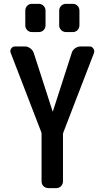

<svg xmlns="http://www.w3.org/2000/svg" viewBox="-20 -970 540 990"><path d="M320.3 -950.2H355.5Q370.1 -950.2 379.9 -939.9Q389.6 -929.7 389.6 -915V-839.8Q389.6 -825.2 379.9 -814.9Q370.1 -804.7 355.5 -804.7H320.3Q305.7 -804.7 295.4 -814.9Q285.2 -825.2 285.2 -839.8V-915Q285.2 -929.7 295.4 -939.9Q305.7 -950.2 320.3 -950.2ZM179.7 -950.2Q194.3 -950.2 204.6 -939.9Q214.8 -929.7 214.8 -915V-839.8Q214.8 -825.2 205.1 -814.9Q195.3 -804.7 179.7 -804.7H144.5Q129.9 -804.7 120.1 -814.9Q110.4 -825.2 110.4 -839.8V-915Q110.4 -929.7 120.1 -939.9Q129.9 -950.2 144.5 -950.2ZM193.4 -287.1 35.2 -697.3Q30.3 -709 37.6 -719.7Q44.9 -730.5 57.6 -730.5H108.4Q123 -730.5 136.2 -720.7Q149.4 -710.9 154.3 -696.3L251 -396.5Q251 -395.5 252 -395Q252.9 -394.5 252.9 -396.5L349.6 -696.3Q353.5 -710.9 366.7 -720.7Q379.9 -730.5 396.5 -730.5H442.4Q454.1 -730.5 461.4 -719.7Q468.8 -709 464.8 -697.3L306.6 -287.1Q304.7 -281.2 304.7 -278.3V-35.2Q304.7 -20.5 294.9 -10.3Q285.2 0 269.5 0H230.5Q214.8 0 204.6 -9.8Q194.3 -19.5 194.3 -35.2V-278.3Q194.3 -284.2 193.4 -287.1Z"/></svg>

Font: Rounded-L Mgen+ 1m medium
Style: Regular
Weight: 500
Designer: [Source Han Sans]
Ryoko NISHIZUKA  (kana & ideographs); Paul D. Hunt (Latin, Greek & Cyrillic); Wenlong ZHANG  (bopomofo
Version: Version 1.059.20150602